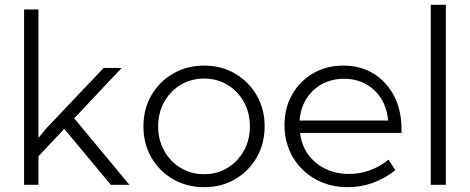

<svg xmlns="http://www.w3.org/2000/svg" viewBox="-20 -772 1963 802"><path d="M140.6 0H80.6V-732.4H140.6V-195.8L175.3 -237.8L413.1 -488.3H488.3L290 -277.8L520.5 0H442.9L248.5 -233.9L140.6 -119.1Z M833 9.8Q760.7 9.8 703.1 -23.4Q645.5 -56.6 612.3 -114Q579.1 -171.4 579.1 -244.1Q579.1 -316.4 612.3 -373.8Q645.5 -431.2 703.1 -464.6Q760.7 -498 833 -498Q904.8 -498 961.9 -464.6Q1019 -431.2 1052.2 -373.8Q1085.4 -316.4 1085.4 -244.1Q1085.4 -171.9 1052.2 -114.3Q1019 -56.6 961.9 -23.4Q904.8 9.8 833 9.8ZM832.5 -44.4Q887.2 -44.4 930.4 -70.8Q973.6 -97.2 998.8 -142.3Q1023.9 -187.5 1023.9 -244.1Q1023.9 -300.8 998.8 -345.9Q973.6 -391.1 930.4 -417.5Q887.2 -443.8 832.5 -443.8Q777.8 -443.8 734.4 -417.5Q690.9 -391.1 665.8 -345.9Q640.6 -300.8 640.6 -244.1Q640.6 -187.5 665.8 -142.3Q690.9 -97.2 734.4 -70.8Q777.8 -44.4 832.5 -44.4Z M1631.3 -61Q1541.5 9.8 1432.1 9.8Q1356.4 9.8 1296.6 -24.2Q1236.8 -58.1 1202.6 -116.7Q1168.5 -175.3 1168.5 -249.5Q1168.5 -321.3 1200.4 -377.4Q1232.4 -433.6 1288.1 -465.8Q1343.8 -498 1414.6 -498Q1486.3 -498 1541 -464.1Q1595.7 -430.2 1626.5 -370.4Q1657.2 -310.5 1657.2 -231.9V-216.8H1233.4Q1239.3 -165.5 1267.1 -127Q1294.9 -88.4 1339.1 -66.9Q1383.3 -45.4 1438 -45.4Q1527.8 -45.4 1603 -105ZM1231.4 -268.6H1601.1Q1596.7 -320.8 1572.3 -359.9Q1547.9 -398.9 1508.1 -420.9Q1468.3 -442.9 1417.5 -442.9Q1366.2 -442.9 1325.4 -420.9Q1284.7 -398.9 1260 -359.6Q1235.4 -320.3 1231.4 -268.6Z M1842.3 0H1779.3V-752H1842.3Z"/></svg>

Font: Kumbh Sans Light
Style: Regular
Weight: 300
Version: Version 1.004